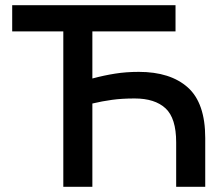

<svg xmlns="http://www.w3.org/2000/svg" viewBox="-20 -720 862 740"><path d="M224 0V-599H27V-700H656.5V-599H336V-417.5Q381 -429.5 423.5 -436.2Q466 -443 515 -443Q636.5 -443 703.8 -383Q771 -323 771 -188V0H659V-171.5Q659 -264.5 618 -302.5Q577 -340.5 499 -340.5Q450 -340.5 411.8 -335.2Q373.5 -330 336 -321V0Z"/></svg>

Font: Geologica
Style: Regular
Weight: 400
Designer: Sindre Bremnes, Frode Helland
Foundry: Monokrom Skriftforlag AS
Version: Version 1.010; ttfautohint (v1.8.4.7-5d5b);gftools[0.9.28]